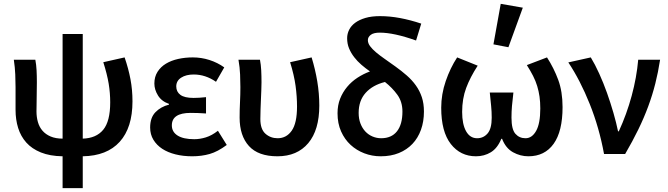

<svg xmlns="http://www.w3.org/2000/svg" viewBox="-20 -802 3477 1000"><path d="M306 178V12Q240 11 193 -8Q146 -27 117 -59.5Q88 -92 74.5 -135.5Q61 -179 61 -230V-348Q61 -377 59.5 -414Q58 -451 52 -491H164Q169 -465 170.5 -436Q172 -407 172 -373Q172 -355 171.5 -334Q171 -313 171 -292.5Q171 -272 170.5 -253.5Q170 -235 170 -222Q170 -192 177.5 -166Q185 -140 201.5 -121Q218 -102 244 -91Q270 -80 306 -80V-625H411V-80Q481 -82 517.5 -126Q554 -170 554 -269Q554 -318 546 -366.5Q538 -415 518 -478L629 -503Q649 -445 659.5 -389.5Q670 -334 670 -274Q670 -137 603.5 -63.5Q537 10 411 12V178Z M981 12Q934 12 894 2Q854 -8 825 -27Q796 -46 779 -74Q762 -102 762 -138Q762 -189 789.5 -217.5Q817 -246 860 -257V-261Q822 -274 803 -304.5Q784 -335 784 -367Q784 -402 800.5 -428Q817 -454 844.5 -470.5Q872 -487 908 -495Q944 -503 984 -503Q1029 -503 1071 -489.5Q1113 -476 1148 -451L1105 -376Q1050 -414 989 -414Q949 -414 923.5 -397.5Q898 -381 898 -352Q898 -324 919.5 -308Q941 -292 988 -292Q1003 -292 1019 -293Q1035 -294 1053 -296V-211Q1011 -214 973 -214Q875 -214 875 -149Q875 -115 905 -96Q935 -77 992 -77Q1021 -77 1052 -86.5Q1083 -96 1115 -121L1161 -47Q1114 -12 1072 0Q1030 12 981 12Z M1425 12Q1325 12 1276.5 -41.5Q1228 -95 1228 -190Q1228 -230 1230 -269.5Q1232 -309 1232 -348Q1232 -377 1230.5 -414Q1229 -451 1222 -491H1334Q1339 -465 1340.5 -436Q1342 -407 1342 -373Q1342 -355 1341 -332Q1340 -309 1339 -283.5Q1338 -258 1337 -232Q1336 -206 1336 -182Q1336 -129 1362.5 -105.5Q1389 -82 1426 -82Q1472 -82 1499.5 -121.5Q1527 -161 1527 -247Q1527 -299 1519.5 -354.5Q1512 -410 1491 -478L1603 -503Q1622 -441 1632.5 -378Q1643 -315 1643 -252Q1643 -125 1585.5 -56.5Q1528 12 1425 12Z M1963 12Q1918 12 1877.5 -3.5Q1837 -19 1806 -47.5Q1775 -76 1756.5 -117.5Q1738 -159 1738 -212Q1738 -254 1751.5 -288Q1765 -322 1788 -349.5Q1811 -377 1841.5 -397Q1872 -417 1907 -430Q1884 -446 1862.5 -464.5Q1841 -483 1824.5 -504.5Q1808 -526 1798 -550Q1788 -574 1788 -603Q1788 -626 1798.5 -647Q1809 -668 1830 -683.5Q1851 -699 1883 -708.5Q1915 -718 1959 -718Q2010 -718 2063.5 -708Q2117 -698 2174 -679L2147 -591Q2032 -632 1958 -632Q1926 -632 1911 -620.5Q1896 -609 1896 -593Q1896 -577 1907.5 -561.5Q1919 -546 1938.5 -529.5Q1958 -513 1984 -495Q2010 -477 2039 -456Q2071 -433 2098.5 -409Q2126 -385 2146 -357Q2166 -329 2177 -296Q2188 -263 2188 -221Q2188 -169 2172.5 -126Q2157 -83 2128 -52.5Q2099 -22 2057.5 -5Q2016 12 1963 12ZM1965 -82Q2019 -82 2047.5 -118Q2076 -154 2076 -221Q2076 -272 2049.5 -308.5Q2023 -345 1985 -375Q1921 -359 1884.5 -318.5Q1848 -278 1848 -214Q1848 -183 1857.5 -158.5Q1867 -134 1883 -117Q1899 -100 1920.5 -91Q1942 -82 1965 -82Z M2459 12Q2378 12 2328 -52Q2278 -116 2278 -241Q2278 -311 2301.5 -379.5Q2325 -448 2361 -503L2468 -460Q2429 -400 2408 -344Q2387 -288 2387 -219Q2387 -155 2407.5 -118.5Q2428 -82 2465 -82Q2498 -82 2519.5 -107Q2541 -132 2541 -189Q2541 -221 2538 -250Q2535 -279 2531 -320H2654Q2649 -279 2646.5 -250Q2644 -221 2644 -189Q2644 -128 2664.5 -105Q2685 -82 2717 -82Q2751 -82 2772.5 -120.5Q2794 -159 2794 -237Q2794 -271 2790 -299Q2786 -327 2778 -353.5Q2770 -380 2756.5 -406.5Q2743 -433 2724 -463L2829 -503Q2865 -447 2887.5 -386Q2910 -325 2910 -244Q2910 -118 2863.5 -53Q2817 12 2732 12Q2690 12 2652 -9Q2614 -30 2595 -79H2591Q2571 -30 2536.5 -9Q2502 12 2459 12ZM2550 -571 2588 -782 2703 -762 2628 -556Z M3126 0Q3101 -137 3051.5 -260.5Q3002 -384 2940 -477L3057 -503Q3079 -467 3101 -418.5Q3123 -370 3141.5 -318Q3160 -266 3175 -214Q3190 -162 3199 -118H3203Q3244 -207 3270 -303Q3296 -399 3304 -491H3418Q3408 -426 3393 -366.5Q3378 -307 3356 -247.5Q3334 -188 3304.5 -127.5Q3275 -67 3236 0Z"/></svg>

Font: CV Source Sans Light
Style: Bold
Weight: 600
Designer: Paul D. Hunt
Foundry: Adobe Systems Incorporated
Version: Version 3.001